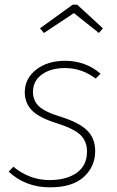

<svg xmlns="http://www.w3.org/2000/svg" viewBox="-20 -791 501 821"><path d="M168 -650 151 -670 291 -771H310L420 -670L403 -650L296 -735ZM258 -531Q346 -531 410 -476L389 -455Q330 -500 258 -500Q197 -500 159 -472.5Q121 -445 121 -398Q121 -361 146.5 -336.5Q172 -312 242 -291Q320 -266 353.5 -232.5Q387 -199 387 -145Q387 -79 338.5 -34.5Q290 10 194 10Q89 10 17 -57L37 -78Q107 -21 192 -21Q264 -21 308 -52Q352 -83 352 -143Q352 -186 325 -213Q298 -240 226 -263Q148 -287 117 -318.5Q86 -350 86 -397Q86 -455 134.5 -493Q183 -531 258 -531Z"/></svg>

Font: Fira Sans UltraLight
Style: Italic
Weight: 200
Italic angle: -8°
Designer: Carrois Corporate & Edenspiekermann AG
Foundry: Carrois Corporate GbR & Edenspiekermann AG
Version: Version 4.203;PS 004.203;hotconv 1.0.88;makeotf.lib2.5.64775